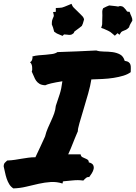

<svg xmlns="http://www.w3.org/2000/svg" viewBox="-55 -998 729 1029"><path d="M16.6 11.7Q2.9 2.9 -5.4 -10.7Q-13.7 -24.4 -19 -40Q-24.4 -55.7 -27.8 -72.8Q-31.2 -89.8 -35.2 -105.5Q-35.2 -119.1 -29.3 -125.5Q-23.4 -131.8 -16.6 -137.7Q6.8 -138.7 25.4 -141.6Q43.9 -144.5 61.5 -147.5Q79.1 -150.4 96.7 -152.8Q114.3 -155.3 134.8 -155.3Q149.4 -185.5 162.1 -213.4Q174.8 -241.2 186.5 -266.6Q192.4 -291 201.7 -312Q210.9 -333 219.7 -352.1Q228.5 -371.1 235.4 -390.1Q242.2 -409.2 244.1 -430.7Q255.9 -464.8 265.1 -493.7Q274.4 -522.5 279.3 -562.5Q242.2 -556.6 219.7 -551.3Q197.3 -545.9 187.5 -541Q168 -542 156.7 -548.8Q145.5 -555.7 138.7 -565.4Q131.8 -575.2 127 -587.9Q122.1 -600.6 115.2 -614.3Q119.1 -623 117.2 -640.1Q115.2 -657.2 105.5 -665Q113.3 -667 117.2 -678.2Q121.1 -689.5 118.2 -695.3Q134.8 -700.2 153.3 -701.7Q171.9 -703.1 189.9 -704.6Q208 -706.1 224.6 -708.5Q241.2 -710.9 252.9 -718.8Q303.7 -720.7 358.9 -722.7Q414.1 -724.6 460.9 -727.5Q478.5 -721.7 501.5 -721.7Q524.4 -721.7 547.4 -718.8Q570.3 -715.8 588.4 -706.1Q606.4 -696.3 613.3 -671.9Q627.9 -669.9 635.3 -664.1Q642.6 -658.2 644.5 -649.9Q646.5 -641.6 646 -631.3Q645.5 -621.1 645.5 -611.3Q629.9 -599.6 606 -592.3Q582 -585 553.7 -580.6Q525.4 -576.2 494.6 -574.7Q463.9 -573.2 434.6 -572.3Q429.7 -540 417.5 -496.6Q405.3 -453.1 392.6 -411.6Q379.9 -370.1 370.6 -337.4Q361.3 -304.7 362.3 -294.9Q352.5 -272.5 346.2 -256.8Q339.8 -241.2 334.5 -227.5Q329.1 -213.9 323.7 -200.7Q318.4 -187.5 310.5 -170.9H377Q378.9 -160.2 385.7 -156.2Q392.6 -152.3 400.4 -149.4Q408.2 -146.5 414.6 -142.1Q420.9 -137.7 420.9 -127.9Q439.5 -123 444.3 -113.3Q449.2 -103.5 446.8 -92.3Q444.3 -81.1 437 -69.3Q429.7 -57.6 422.9 -48.8Q414.1 -50.8 406.2 -44.4Q398.4 -38.1 391.6 -30.3Q363.3 -34.2 335.9 -31.2Q308.6 -28.3 285.2 -26.4Q280.3 -25.4 281.2 -21Q282.2 -16.6 279.3 -14.6Q249 -24.4 217.3 -22.5Q185.5 -20.5 152.8 -13.2Q120.1 -5.9 85.9 2.4Q51.8 10.7 16.6 11.7ZM653.3 -898.4 654.3 -887.7Q647.5 -876 643.1 -868.2Q638.7 -860.4 636.7 -851.6Q626 -840.8 620.1 -838.4Q614.3 -835.9 609.4 -834Q598.6 -830.1 594.7 -826.2L585 -811.5L575.2 -820.3L560.5 -806.6Q549.8 -815.4 544.9 -819.8Q540 -824.2 535.6 -827.1Q531.2 -830.1 523.9 -833.5Q516.6 -836.9 501 -843.8L487.3 -848.6L491.2 -861.3Q493.2 -866.2 492.7 -878.9Q492.2 -891.6 493.2 -900.4Q494.1 -916 493.2 -929.7Q492.2 -943.4 498 -954.1Q518.6 -964.8 530.3 -968.8Q540 -967.8 548.8 -966.8Q557.6 -965.8 566.4 -964.8Q573.2 -963.9 575.2 -963.4Q577.1 -962.9 577.6 -962.9Q578.1 -962.9 580.1 -963.4Q582 -963.9 587.9 -965.8L599.6 -963.9Q606.4 -960.9 610.8 -955.6Q615.2 -950.2 620.1 -945.3Q624 -937.5 627.9 -935.5L639.6 -934.6L643.6 -922.9Q648.4 -913.1 649.9 -908.7Q651.4 -904.3 653.3 -898.4ZM361.3 -936.5Q372.1 -924.8 382.8 -915Q393.6 -905.3 395.5 -893.6Q391.6 -877.9 389.2 -872.1Q386.7 -866.2 383.8 -859.4Q371.1 -848.6 354.5 -836.9Q348.6 -832 346.7 -831.1Q344.7 -830.1 344.2 -829.6Q343.8 -829.1 343.3 -827.6Q342.8 -826.2 339.8 -820.3L330.1 -813.5Q322.3 -810.5 315.4 -811Q308.6 -811.5 301.8 -812.5Q298.8 -812.5 294.4 -813Q290 -813.5 288.1 -813.5L280.3 -805.7L268.6 -810.5Q257.8 -815.4 253.4 -816.9Q249 -818.4 244.1 -822.3L235.4 -828.1Q231.4 -842.8 229 -851.1Q226.6 -859.4 222.7 -867.2Q222.7 -883.8 224.6 -889.6Q226.6 -895.5 228.5 -900.4Q234.4 -911.1 233.4 -916L229.5 -933.6L244.1 -934.6V-955.1Q257.8 -956.1 264.6 -956.1Q271.5 -956.1 277.3 -957.5Q283.2 -959 290.5 -961.9Q297.9 -964.8 314.5 -971.7L328.1 -977.5L334 -964.8Q335.9 -960.9 345.2 -952.1Q354.5 -943.4 361.3 -936.5Z"/></svg>

Font: Permanent Marker
Style: Regular
Weight: 400
Designer: Font Diner, Inc
Foundry: Font Diner, Inc
Version: Version 1.001